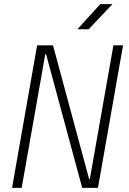

<svg xmlns="http://www.w3.org/2000/svg" viewBox="-20 -914 626 934"><path d="M379.9 0 204.1 -650.4H200.2L85.4 0H38.6L160.6 -693.4H237.8L413.6 -43H417L531.7 -693.4H578.6L456.5 0ZM356.4 -771.5 467.8 -894H527.3L411.1 -771.5Z"/></svg>

Font: Cascadia Mono ExtraLight
Style: Italic
Weight: 200
Italic angle: -10°
Monospace: yes
Designer: Aaron Bell
Foundry: Saja Typeworks
Version: Version 2404.023; ttfautohint (v1.8.4)